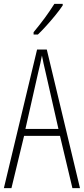

<svg xmlns="http://www.w3.org/2000/svg" viewBox="-20 -969 432 989"><path d="M353 0 289 -269H104L39 0H0L171 -714H221L392 0ZM215 -596Q209 -622 204.5 -641.5Q200 -661 196 -683Q192 -661 187.5 -641.5Q183 -622 177 -597L111 -305H281ZM303 -941Q287 -917 264.5 -889.5Q242 -862 218 -835.5Q194 -809 175 -791H153V-803Q186 -843 211 -877Q236 -911 260 -949H303Z"/></svg>

Font: Noto Sans Devanagari ExtraCondensed ExtraLight
Style: Regular
Weight: 200
Width: 2
Designer: Jelle Bosma - Monotype Design Team
Foundry: Monotype Imaging Inc.
Version: Version 2.004; ttfautohint (v1.8.4.7-5d5b)